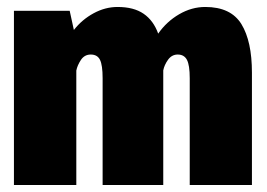

<svg xmlns="http://www.w3.org/2000/svg" viewBox="-20 -531 765 551"><path d="M20 0V-500H180L192 -445Q215.5 -475 248.8 -493Q282 -511 317.5 -511Q364 -511 392.2 -491.5Q420.5 -472 434 -434.5Q458 -469 494 -490Q530 -511 569 -511Q642.5 -511 672.8 -461.8Q703 -412.5 703 -322.5V0H524.5V-306.5Q524.5 -344 516.5 -359.2Q508.5 -374.5 490 -374.5Q473 -374.5 462.2 -359.5Q451.5 -344.5 448.5 -329V0H274.5V-306.5Q274.5 -344 267 -359.2Q259.5 -374.5 240.5 -374.5Q222.5 -374.5 212.2 -359Q202 -343.5 199 -328.5V0Z"/></svg>

Font: Trispace SemiCondensed ExtraBold
Style: Regular
Weight: 800
Width: 4
Designer: Tyler Finck
Foundry: Etcetera Type Company
Version: Version 1.210; ttfautohint (v1.8.3)